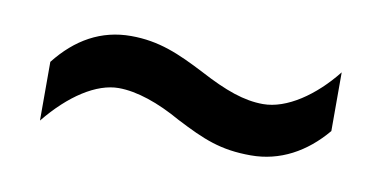

<svg xmlns="http://www.w3.org/2000/svg" viewBox="-31 -477 492 248"><g transform="rotate(10 215.0 -352.5)"><path d="M205 -320C242 -301 265 -291 305 -291C343 -291 376 -309 402 -340V-417C375 -383 340 -359 309 -359C284 -359 259 -368 225 -386C190 -404 163 -416 126 -416C87 -416 55 -398 29 -365V-288C59 -325 93 -347 122 -347C146 -347 175 -337 205 -320Z"/></g></svg>

Font: Noto Sans Arabic ExtCond
Style: Regular
Weight: 400
Width: 2
Designer: Monotype Design Team, Nadine Chahine, Nizar Qandah and Khaled Hosny
Foundry: Monotype Imaging Inc.
Version: Version 2.012